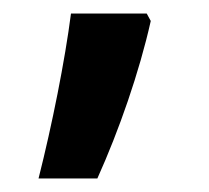

<svg xmlns="http://www.w3.org/2000/svg" viewBox="-20 -137 309 284"><path d="M197 -117H85C76 -47 57 48 37 127H124C156 56 186 -30 203 -106Z"/></svg>

Font: Noto Sans Telugu Condensed SemiBold
Style: Regular
Weight: 600
Width: 3
Designer: Jelle Bosma - Monotype Design Team
Foundry: Monotype Imaging Inc.
Version: Version 2.005